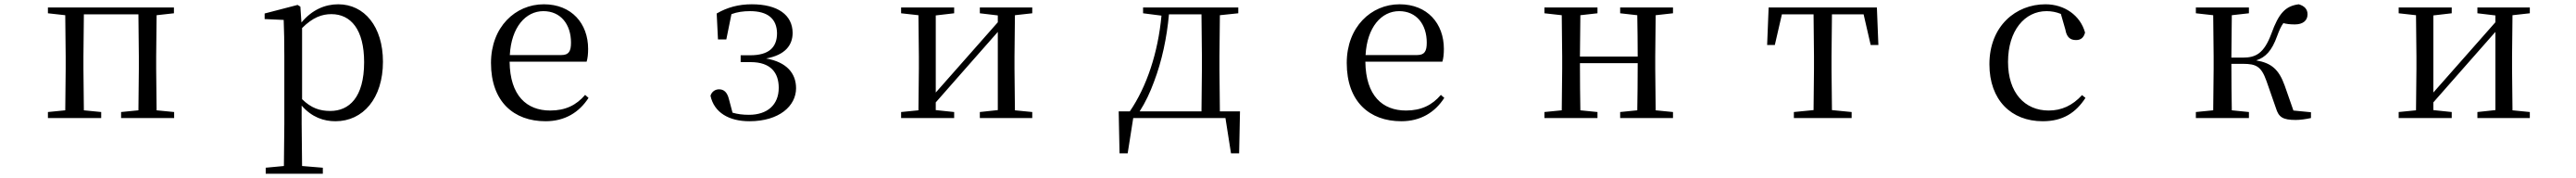

<svg xmlns="http://www.w3.org/2000/svg" viewBox="-20 -551 12040 831"><path d="M204 -489 285 -480 287 -288V-229L285 -36L204 -28V0H453V-28L372 -36L370 -229V-288L372 -484H627L629 -288V-229L627 -36L546 -28V0H794V-28L712 -36L710 -229V-288L712 -480L793 -489V-516H204Z M1548 15C1677 15 1770 -92 1770 -263C1770 -427 1683 -531 1561 -531C1500 -531 1439 -506 1389 -446L1384 -520L1371 -528L1217 -488V-462L1306 -458C1308 -408 1309 -355 1309 -287V27L1307 224L1222 232V260H1489V232L1392 224L1390 27V-58C1438 -3 1494 15 1548 15ZM1392 -420C1442 -470 1485 -485 1529 -485C1620 -485 1682 -413 1682 -261C1682 -95 1611 -33 1524 -33C1475 -33 1435 -46 1392 -88Z M2530 15C2620 15 2687 -26 2731 -94L2715 -108C2674 -60 2623 -35 2552 -35C2442 -35 2364 -104 2362 -263H2722C2727 -279 2729 -299 2729 -323C2729 -441 2652 -531 2522 -531C2389 -531 2275 -425 2275 -257C2275 -76 2382 15 2530 15ZM2363 -294C2370 -424 2437 -499 2520 -499C2601 -499 2649 -437 2649 -352C2649 -312 2639 -294 2604 -294Z M3483 15C3623 15 3701 -57 3701 -139C3701 -208 3658 -261 3561 -278C3650 -294 3685 -340 3685 -398C3684 -481 3616 -531 3494 -531C3433 -531 3380 -517 3330 -488L3336 -367H3375L3399 -485C3426 -495 3454 -499 3486 -499C3569 -499 3611 -463 3612 -396C3612 -329 3573 -293 3487 -293H3442V-261H3489C3583 -261 3620 -211 3620 -141C3620 -62 3567 -15 3481 -15C3452 -15 3428 -18 3404 -25L3387 -89C3379 -121 3363 -134 3341 -134C3324 -134 3307 -124 3301 -104C3318 -25 3388 15 3483 15Z M4560 -489 4644 -479V-447L4484 -266L4354 -119V-479L4440 -489V-516H4192V-489L4273 -480L4275 -288V-229L4273 -36L4192 -28V0H4440V-28L4354 -37V-73L4509 -249L4644 -402V-37L4560 -28V0H4805V-28L4724 -36L4722 -229V-288L4724 -480L4805 -489V-516H4560Z M5323 -489 5409 -478C5393 -305 5340 -146 5261 -31H5209L5213 165H5251L5277 0H5708L5734 165H5772L5776 -31H5682L5680 -229V-288L5682 -480L5768 -489V-516H5323ZM5596 -31H5307C5334 -73 5356 -120 5374 -169C5411 -266 5434 -374 5444 -484H5596L5598 -288V-229Z M6530 15C6620 15 6687 -26 6731 -94L6715 -108C6674 -60 6623 -35 6552 -35C6442 -35 6364 -104 6362 -263H6722C6727 -279 6729 -299 6729 -323C6729 -441 6652 -531 6522 -531C6389 -531 6275 -425 6275 -257C6275 -76 6382 15 6530 15ZM6363 -294C6370 -424 6437 -499 6520 -499C6601 -499 6649 -437 6649 -352C6649 -312 6639 -294 6604 -294Z M7553 -489 7633 -480C7634 -426 7635 -346 7635 -287H7365L7367 -480L7447 -489V-516H7199V-489L7280 -480L7282 -288V-229L7280 -36L7199 -28V0H7447V-28L7367 -36C7366 -92 7365 -177 7365 -256H7635C7635 -177 7634 -92 7633 -36L7553 -28V0H7800V-28L7719 -36L7717 -229V-288L7719 -480L7800 -489V-516H7553Z M8456 0H8635V-28L8543 -37L8541 -229V-288L8543 -484H8691L8724 -341H8760L8753 -516H8247L8240 -341H8276L8309 -484H8457L8459 -288V-229L8457 -37L8365 -28V0Z M9528 15C9623 15 9683 -25 9728 -94L9712 -107C9667 -58 9616 -35 9556 -35C9444 -35 9366 -118 9366 -262C9366 -408 9444 -499 9546 -499C9569 -499 9591 -495 9613 -486L9634 -413C9640 -378 9656 -364 9684 -364C9706 -364 9720 -375 9726 -399C9704 -479 9630 -531 9541 -531C9403 -531 9279 -430 9279 -251C9279 -84 9381 15 9528 15Z M10618 -47C10631 -4 10650 9 10711 9C10732 9 10760 5 10782 0V-27L10700 -35L10659 -152C10632 -227 10597 -257 10526 -269C10569 -283 10599 -313 10624 -383C10634 -410 10642 -428 10653 -443C10668 -439 10685 -437 10707 -437C10743 -437 10766 -454 10766 -484C10766 -508 10752 -523 10725 -531C10662 -523 10631 -488 10597 -394C10562 -300 10523 -282 10463 -282H10410L10412 -480L10492 -489V-516H10244V-489L10325 -480L10327 -288V-229L10325 -36L10244 -28V0H10492V-28L10412 -36C10411 -92 10410 -176 10410 -253H10464C10527 -253 10550 -240 10574 -173Z M11560 -489 11644 -479V-447L11484 -266L11354 -119V-479L11440 -489V-516H11192V-489L11273 -480L11275 -288V-229L11273 -36L11192 -28V0H11440V-28L11354 -37V-73L11509 -249L11644 -402V-37L11560 -28V0H11805V-28L11724 -36L11722 -229V-288L11724 -480L11805 -489V-516H11560Z"/></svg>

Font: Harano Aji Mincho TW
Style: Regular
Weight: 400
Foundry: Masamichi Hosoda
Version: HaranoAjiMinchoTW-Regular version 20230610;ttx 4.39.4